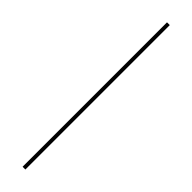

<svg xmlns="http://www.w3.org/2000/svg" viewBox="-326 -682 880 880"><g transform="rotate(45 114.5 -242.0)"><path d="M123.5 225.5H105.5V-710.5H123.5Z"/></g></svg>

Font: Anek Gujarati Thin
Style: Regular
Weight: 250
Version: Version 1.003